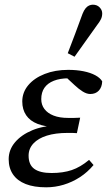

<svg xmlns="http://www.w3.org/2000/svg" viewBox="-20 -786 456 819"><path d="M177 13Q125 13 89.5 -1Q54 -15 35.5 -42Q17 -69 17 -107Q17 -147 44 -179Q71 -211 118 -230.5Q165 -250 223 -250L221 -243Q173 -245 140.5 -257.5Q108 -270 91.5 -294.5Q75 -319 75 -353Q75 -392 100.5 -422.5Q126 -453 170.5 -470.5Q215 -488 271 -488Q307 -488 336.5 -482Q366 -476 386.5 -465Q407 -454 416 -439Q415 -414 401.5 -399.5Q388 -385 365 -385Q350 -385 333 -395.5Q316 -406 298 -423L256 -462H328L333 -445Q316 -449 302 -450.5Q288 -452 273 -452Q236 -452 209.5 -441.5Q183 -431 169.5 -411.5Q156 -392 156 -363Q156 -339 169.5 -321Q183 -303 208.5 -293Q234 -283 271 -283Q289 -283 296 -283Q303 -283 322 -284L308 -218Q299 -219 289 -219Q279 -219 268 -219Q217 -219 180 -207.5Q143 -196 122.5 -174Q102 -152 102 -122Q102 -83 126.5 -65.5Q151 -48 200 -48Q249 -48 286 -60.5Q323 -73 360 -104L379 -82Q353 -51 320.5 -30Q288 -9 251.5 2Q215 13 177 13ZM269 -559Q285 -601 301 -643Q317 -685 332 -727Q338 -742 345 -750.5Q352 -759 360 -762.5Q368 -766 376 -766Q394 -766 405 -754.5Q416 -743 416 -729Q416 -716 411 -705Q406 -694 392 -676Q369 -643 345 -610Q321 -577 298 -544Z"/></svg>

Font: Source Serif 4
Style: Italic
Weight: 400
Italic angle: -12°
Designer: Frank Grießhammer
Foundry: Adobe Systems Incorporated
Version: Version 4.004;hotconv 1.0.116;makeotfexe 2.5.65601